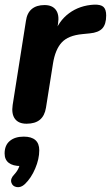

<svg xmlns="http://www.w3.org/2000/svg" viewBox="-21 -520 474 820"><path d="M33.1 -71.8 89.7 -430.4Q94.3 -464.3 114.6 -481.4Q135 -498.4 169.1 -498.4Q202.2 -498.4 217.5 -477.9Q232.9 -457.3 226.9 -419L219.1 -371H209.5Q228.1 -429.4 273.6 -463.2Q319.1 -497 381.4 -500.2Q409.9 -501 421.2 -490.2Q432.5 -479.4 432.5 -453.9Q432.5 -416.4 416 -398.6Q399.4 -380.9 362.5 -377.5L330.9 -374.3Q270.4 -368.7 242.6 -338.6Q214.9 -308.6 205.3 -248.7L175.3 -59.6Q169.7 -25.5 149.3 -8.5Q128.8 8.4 92.3 8.4Q58.2 8.4 42.8 -12.5Q27.3 -33.5 33.1 -71.8ZM39.7 225.4Q51.9 212.3 58.6 197.4Q65.3 182.5 67.5 165.7L67.7 189.1Q34 189.1 16.4 175.5Q-1.3 161.9 -1.3 135.5Q-1.3 100.4 20.8 82Q42.8 63.5 80.5 63.5Q113.2 63.5 129.9 78.1Q146.7 92.7 146.7 122Q146.7 159 129.4 199.7Q112.2 240.5 85.4 266.1Q68.4 282.1 50.3 279Q32.3 275.9 27.4 259.5Q22.5 243.1 39.7 225.4Z"/></svg>

Font: SN Pro Thin
Style: Italic
Weight: 200
Italic angle: -9°
Designer: Tobias Whetton
Foundry: Supernotes
Version: Version 1.003;Glyphs 3.3 (3324)